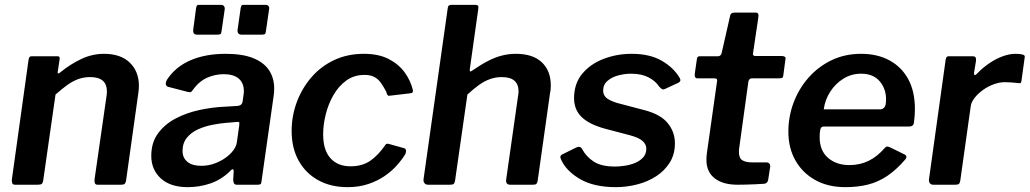

<svg xmlns="http://www.w3.org/2000/svg" viewBox="-20 -762 4247 792"><path d="M42 0Q33 0 30.5 -6.5Q28 -13 29 -22L98 -517Q100 -525 102.5 -527.5Q105 -530 111 -530H217Q222 -530 224.5 -527.5Q227 -525 226 -518L218 -465Q217 -454 228 -463Q271 -498 316 -519Q361 -540 409 -540Q478 -540 515.5 -503.5Q553 -467 553 -408Q553 -402 552.5 -395Q552 -388 551 -381L500 -17Q498 -7 494 -3.5Q490 0 479 0H383Q374 0 371.5 -6Q369 -12 370 -22L419 -363Q420 -369 420.5 -374.5Q421 -380 421 -384Q421 -414 404 -429Q387 -444 352 -444Q326 -444 303.5 -436Q281 -428 258.5 -412Q236 -396 209 -372L158 -16Q156 -6 151.5 -3Q147 0 135 0H42Z M926 -53Q891 -20 847 -5Q803 10 754 10Q683 10 643.5 -26Q604 -62 604 -119Q604 -174 632 -212Q660 -250 705 -273.5Q750 -297 804 -308.5Q858 -320 909 -322L959 -325Q978 -326 981 -344L984 -367Q985 -372 985.5 -376.5Q986 -381 986 -385Q986 -420 964.5 -438Q943 -456 903 -456Q867 -456 833.5 -441Q800 -426 773 -388Q770 -383 766 -382Q762 -381 754 -383L673 -404Q667 -406 664.5 -412Q662 -418 668 -432Q703 -486 765 -513Q827 -540 911 -540Q981 -540 1025 -522Q1069 -504 1090 -472Q1111 -440 1111 -397Q1111 -390 1110.5 -383Q1110 -376 1109 -368L1059 -16Q1058 -5 1055 -2.5Q1052 0 1042 0H957Q948 0 945 -6Q942 -12 942 -22L944 -56Q943 -73 926 -53ZM967 -246Q968 -255 966.5 -257.5Q965 -260 957 -259L910 -255Q886 -253 855.5 -247Q825 -241 797 -228.5Q769 -216 751 -194Q733 -172 733 -139Q733 -111 753 -94.5Q773 -78 810 -78Q839 -78 865 -87.5Q891 -97 910 -111Q930 -125 942.5 -142Q955 -159 957 -175ZM907 -724 894 -634Q893 -623 889 -621Q885 -619 873 -619H794Q783 -619 779.5 -624.5Q776 -630 777 -639L789 -730Q791 -738 793 -740Q795 -742 801 -742H893Q900 -742 904 -736.5Q908 -731 907 -724ZM1090 -724 1077 -634Q1076 -623 1072 -621Q1068 -619 1056 -619H977Q967 -619 963 -624.5Q959 -630 960 -639L973 -730Q975 -738 977 -740Q979 -742 985 -742H1077Q1084 -742 1088 -736.5Q1092 -731 1090 -724Z M1481 -540Q1542 -540 1583.5 -518.5Q1625 -497 1649.5 -463Q1674 -429 1683 -391Q1684 -384 1682 -381Q1680 -378 1671 -377L1586 -367Q1581 -366 1578 -371Q1575 -376 1573 -384Q1562 -405 1551 -420.5Q1540 -436 1524 -444.5Q1508 -453 1484 -453Q1440 -453 1408 -429.5Q1376 -406 1355 -369Q1334 -332 1323.5 -289.5Q1313 -247 1313 -208Q1313 -143 1343 -109.5Q1373 -76 1426 -76Q1474 -76 1507 -98.5Q1540 -121 1571 -166Q1575 -171 1585 -168L1646 -151Q1652 -150 1654 -144Q1656 -138 1653 -128Q1640 -106 1618.5 -81.5Q1597 -57 1567.5 -36.5Q1538 -16 1499.5 -3Q1461 10 1414 10Q1344 10 1292 -19Q1240 -48 1211.5 -100Q1183 -152 1183 -222Q1183 -283 1204 -340Q1225 -397 1264 -442.5Q1303 -488 1358 -514Q1413 -540 1481 -540Z M1746 0Q1736 0 1731 -6.5Q1726 -13 1727 -22L1827 -729Q1828 -737 1832 -739.5Q1836 -742 1843 -742H1942Q1956 -742 1953 -726L1918 -477Q1916 -463 1925 -469Q1963 -495 1993 -510.5Q2023 -526 2051 -533Q2079 -540 2108 -540Q2178 -540 2215 -505Q2252 -470 2252 -410Q2252 -402 2251.5 -394.5Q2251 -387 2249 -379L2198 -17Q2196 -7 2192.5 -3.5Q2189 0 2178 0H2085Q2065 0 2068 -22L2117 -366Q2118 -371 2118.5 -376Q2119 -381 2119 -385Q2119 -414 2102 -429Q2085 -444 2050 -444Q2025 -444 2002 -436Q1979 -428 1956.5 -412Q1934 -396 1908 -372L1857 -16Q1855 -6 1851 -3Q1847 0 1835 0Z M2521 10Q2429 10 2371.5 -24Q2314 -58 2294 -105Q2287 -119 2299 -125L2356 -153Q2364 -157 2370.5 -156Q2377 -155 2382 -146Q2398 -116 2429 -95.5Q2460 -75 2518 -75Q2533 -75 2555 -78Q2577 -81 2597.5 -89Q2618 -97 2632 -111.5Q2646 -126 2646 -149Q2646 -167 2630 -181Q2614 -195 2575 -205L2476 -231Q2410 -249 2379 -279.5Q2348 -310 2348 -357Q2348 -417 2381.5 -457.5Q2415 -498 2469.5 -519Q2524 -540 2586 -540Q2661 -540 2710.5 -511Q2760 -482 2784 -440Q2787 -435 2786.5 -430Q2786 -425 2779 -421L2723 -395Q2716 -392 2711.5 -394Q2707 -396 2699 -405Q2684 -428 2655 -443Q2626 -458 2583 -458Q2557 -458 2530.5 -451Q2504 -444 2486 -428.5Q2468 -413 2468 -388Q2468 -372 2479 -360.5Q2490 -349 2523 -338L2637 -308Q2704 -291 2734 -254.5Q2764 -218 2764 -171Q2764 -125 2742.5 -91Q2721 -57 2686 -34.5Q2651 -12 2607.5 -1Q2564 10 2521 10Z M3023 0Q2962 0 2928 -26.5Q2894 -53 2894 -103Q2894 -110 2894.5 -117Q2895 -124 2896 -131L2938 -428Q2939 -435 2935 -437Q2931 -439 2925 -439H2856Q2844 -439 2846 -458L2855 -521Q2857 -527 2859.5 -528.5Q2862 -530 2869 -530H2943Q2948 -530 2952 -534Q2956 -538 2957 -544L2992 -698Q2995 -710 3009 -710H3098Q3104 -710 3107 -705.5Q3110 -701 3108 -689L3086 -541Q3085 -536 3088 -533.5Q3091 -531 3095 -531H3205Q3212 -531 3217 -528Q3222 -525 3220 -518L3211 -450Q3210 -443 3207 -441Q3204 -439 3195 -439H3082Q3070 -439 3067 -425L3030 -157Q3029 -151 3028.5 -146Q3028 -141 3028 -136Q3028 -110 3042 -101Q3056 -92 3085 -92H3143Q3150 -92 3154 -86.5Q3158 -81 3157 -74L3149 -22Q3147 -6 3133 -4Q3118 -3 3097.5 -2Q3077 -1 3057 -0.5Q3037 0 3023 0Z M3467 10Q3396 10 3343.5 -19Q3291 -48 3261.5 -99.5Q3232 -151 3232 -219Q3232 -281 3253.5 -338.5Q3275 -396 3315 -441.5Q3355 -487 3410 -513.5Q3465 -540 3532 -540Q3599 -540 3649 -513Q3699 -486 3726.5 -435.5Q3754 -385 3754 -312Q3754 -299 3753 -285Q3752 -271 3750 -256Q3749 -248 3744 -244Q3739 -240 3728 -240H3377Q3367 -240 3364 -228.5Q3361 -217 3361 -196Q3361 -141 3395.5 -111Q3430 -81 3484 -81Q3527 -81 3563 -98.5Q3599 -116 3631 -153Q3636 -158 3641 -157.5Q3646 -157 3652 -154L3709 -126Q3726 -119 3714 -104Q3677 -61 3639.5 -36Q3602 -11 3560 -0.5Q3518 10 3467 10ZM3611 -311Q3621 -311 3628 -319Q3635 -327 3635 -352Q3635 -396 3608.5 -427Q3582 -458 3532 -458Q3492 -458 3459 -437.5Q3426 -417 3404.5 -383.5Q3383 -350 3378 -311Z M3830 0Q3820 0 3815.5 -6.5Q3811 -13 3812 -22L3881 -517Q3883 -525 3885.5 -527.5Q3888 -530 3894 -530H3993Q4000 -530 4003.5 -526Q4007 -522 4006 -511L3998 -462Q3997 -453 4000.5 -452.5Q4004 -452 4010 -458Q4035 -484 4063 -502.5Q4091 -521 4118 -530.5Q4145 -540 4168 -540Q4188 -540 4198.5 -537Q4209 -534 4207 -526L4194 -432Q4193 -423 4191 -420.5Q4189 -418 4184 -419Q4168 -421 4151.5 -422Q4135 -423 4124 -423Q4103 -423 4079.5 -414.5Q4056 -406 4035 -391Q4014 -376 4000 -358Q3986 -340 3984 -322L3941 -16Q3939 -6 3935 -3Q3931 0 3919 0H3830Z"/></svg>

Font: Libre Franklin SemiBold
Style: Italic
Weight: 600
Italic angle: -8°
Designer: Pablo Impallari, Rodrigo Fuenzalida, Nhung Nguyen
Foundry: Impallari Type
Version: Version 3.000